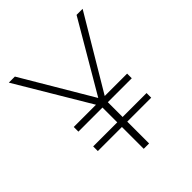

<svg xmlns="http://www.w3.org/2000/svg" viewBox="-197 -839 964 964"><g transform="rotate(-45 285.0 -357.0)"><path d="M286 -342 504 -714H547L316 -326H475V-293H305V-188H475V-155H305V0H267V-155H96V-188H267V-293H96V-326H254L23 -714H66Z"/></g></svg>

Font: Noto Sans Cham ExtraLight
Style: Regular
Weight: 250
Version: Version 2.002